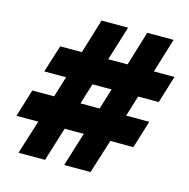

<svg xmlns="http://www.w3.org/2000/svg" viewBox="-104 -800 886 901"><g transform="rotate(15 339.5 -350.0)"><path d="M502 -700 451 -533H357L409 -700H280L229 -533H124L82 -400H188L157 -299H51L10 -165H116L64 0H193L244 -165H337L286 0H414L466 -165H578L619 -299H507L538 -400H638L679 -533H579L630 -700ZM409 -400 378 -299H285L316 -400Z"/></g></svg>

Font: Unageo
Style: Bold-Italic
Weight: 700
Designer: Richard Sepsi
Foundry: Richard Sepsi
Version: Version 2.000